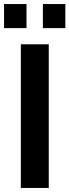

<svg xmlns="http://www.w3.org/2000/svg" viewBox="-29 -929 343 949"><path d="M212 0H74V-710H212ZM102 -790H-9V-909H102ZM294 -790H183V-909H294Z"/></svg>

Font: Raleway
Style: Bold
Weight: 700
Designer: Matt McInerney, Pablo Impallari, Rodrigo Fuenzalida
Foundry: Matt McInerney, Pablo Impallari, Rodrigo Fuenzalida
Version: Version 3.000